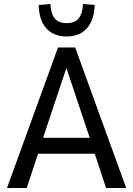

<svg xmlns="http://www.w3.org/2000/svg" viewBox="-20 -943 668 963"><path d="M15 0 271 -705H357L613 0H512L446 -200L485 -172H141L180 -200L114 0ZM312 -599 189 -231 173 -252H453L437 -231L314 -599ZM314 -760Q249 -760 212.5 -800.5Q176 -841 174 -918L233 -923Q235 -874 254.5 -850.5Q274 -827 314 -827Q355 -827 374.5 -850.5Q394 -874 396 -923L455 -918Q452 -841 415.5 -800.5Q379 -760 314 -760Z"/></svg>

Font: Nunito Sans 10pt Condensed SemiBold
Style: Regular
Weight: 600
Width: 3
Designer: Vernon Adams
Foundry: Vernon Adams
Version: Version 3.101;gftools[0.9.27]